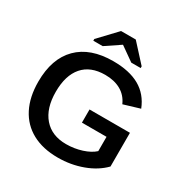

<svg xmlns="http://www.w3.org/2000/svg" viewBox="-200 -1051 1177 1221"><g transform="rotate(30 389.0 -440.0)"><path d="M394.5 -90.8Q454.6 -90.8 509.3 -108.4Q564 -126 595.2 -154.8V-259.8H414.6V-356.4H711.4V-108.9Q656.7 -52.7 572 -21.5Q487.3 9.8 392.1 9.8Q281.7 9.8 203.9 -32.5Q126 -74.7 85 -154.8Q43.9 -234.9 43.9 -347.2Q43.9 -516.1 134.5 -607.2Q225.1 -698.2 393.1 -698.2Q511.7 -698.2 586.9 -655.5Q662.1 -612.8 696.8 -524.9L578.6 -489.3Q554.7 -543.5 506.8 -570.3Q459 -597.2 392.1 -597.2Q284.7 -597.2 228.5 -532.2Q172.4 -467.3 172.4 -347.2Q172.4 -226.1 231 -158.4Q289.6 -90.8 394.5 -90.8ZM216.8 -747.1V-759.8L338.9 -888.7H446.8L564.5 -759.8V-747.1H495.6L394 -818.8H392.1L285.6 -747.1Z"/></g></svg>

Font: Arimo SemiBold
Style: Regular
Weight: 600
Designer: Steve Matteson
Foundry: Monotype Imaging Inc.
Version: Version 1.33